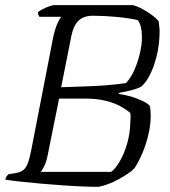

<svg xmlns="http://www.w3.org/2000/svg" viewBox="-27 -724 657 744"><path d="M354 0Q328 0 291.5 -1.5Q255 -3 213.5 -6Q172 -9 131 -12.5Q90 -16 54 -20Q18 -24 -7 -28Q-4 -36 -1 -41Q2 -46 6 -49L32 -53Q51 -56 62 -64Q73 -72 80 -89.5Q87 -107 93 -137L180 -584Q188 -618 197 -636.5Q206 -655 211 -659H126Q123 -663 121.5 -667.5Q120 -672 120 -677Q126 -682 138.5 -688.5Q151 -695 163.5 -699.5Q176 -704 182 -704H489Q507 -699 526 -688.5Q545 -678 561.5 -666Q578 -654 588 -641Q590 -625 591 -614.5Q592 -604 591 -584Q590 -556 584.5 -527Q579 -498 569.5 -471Q560 -444 547.5 -422.5Q535 -401 520 -388Q502 -379 481 -374Q460 -369 434 -364L433 -360Q474 -354 506.5 -341Q539 -328 552 -316Q555 -309 556 -297.5Q557 -286 557 -276Q557 -242 548.5 -204.5Q540 -167 525.5 -132.5Q511 -98 494 -72Q485 -62 468.5 -51Q452 -40 432 -29Q412 -18 391.5 -10.5Q371 -3 354 0ZM131 -58H404Q421 -71 437.5 -99.5Q454 -128 465.5 -167Q477 -206 478 -250Q479 -267 479 -271.5Q479 -276 478 -286Q465 -298 442 -311Q419 -324 384.5 -333Q350 -342 301 -342H202L157 -119Q152 -95 144 -79.5Q136 -64 131 -58ZM210 -386Q269 -388 312 -389.5Q355 -391 390.5 -394Q426 -397 461 -402Q480 -422 493.5 -452.5Q507 -483 515 -517Q523 -551 523 -580Q523 -602 519 -618.5Q515 -635 507 -646Q473 -654 424 -658.5Q375 -663 334 -663Q297 -663 277.5 -644Q258 -625 250 -587Z"/></svg>

Font: Texturina 12pt Thin
Style: Italic
Weight: 250
Italic angle: -11°
Designer: Guillermo Torres Carreño
Foundry: Omnibus-Type
Version: Version 1.002